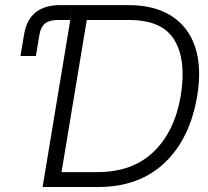

<svg xmlns="http://www.w3.org/2000/svg" viewBox="-20 -748 834 768"><path d="M62 -523.9 76.2 -609.9Q95.7 -727.5 220.2 -727.5H494.1Q598.1 -727.5 666 -684.1Q733.9 -640.6 760.7 -559.6Q787.6 -478.5 769 -365.7Q740.7 -193.8 638.7 -96.9Q536.6 0 372.6 0H150.4L271 -727.5L260.7 -668H210.9Q177.2 -668 159.9 -653.8Q142.6 -639.6 137.7 -608.9L123.5 -523.9ZM226.1 -59.6H369.1Q510.3 -59.6 594.7 -141.1Q679.2 -222.7 703.1 -365.7Q726.1 -506.3 678 -587.2Q629.9 -668 497.1 -668H327.1Z"/></svg>

Font: Inter Display Light
Style: Italic
Weight: 300
Italic angle: -9.39999°
Designer: Rasmus Andersson
Foundry: rsms
Version: Version 4.000;git-a52131595